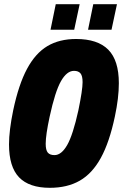

<svg xmlns="http://www.w3.org/2000/svg" viewBox="-20 -886 587 916"><path d="M23 -197Q23 -263 43 -360Q69 -483 109 -557.5Q149 -632 206 -666Q263 -700 343 -700Q446 -700 496.5 -649Q547 -598 547 -489Q547 -419 528 -330Q502 -207 461 -132.5Q420 -58 360.5 -24Q301 10 218 10Q119 10 71 -40Q23 -90 23 -197ZM354 -360Q374 -457 374 -494Q374 -524 364 -536Q354 -548 333 -548Q299 -548 271 -499Q243 -450 217 -330Q198 -242 198 -200Q198 -170 208 -158Q218 -146 240 -146Q273 -146 300.5 -194Q328 -242 354 -360ZM246 -866H360L334 -744H221ZM425 -866H538L512 -744H400Z"/></svg>

Font: Decalotype Black Italic
Style: Regular
Weight: 900
Italic angle: -12°
Designer: Alfredo Marco Pradil
Foundry: Alfredo Marco Pradil
Version: Version 1.0